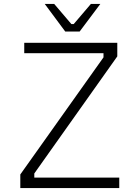

<svg xmlns="http://www.w3.org/2000/svg" viewBox="-20 -954 708 974"><path d="M311 -794 207 -934H255L342 -832H354L441 -934H489L384 -794ZM83 0V-69L505 -663V-684H103V-737H575V-668L154 -74V-53H585V0Z"/></svg>

Font: Tomorrow Light
Style: Regular
Weight: 300
Designer: Tony de Marco, Monica Rizzolli
Foundry: Just in Type
Version: Version 2.002